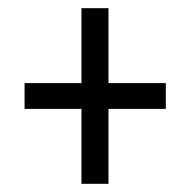

<svg xmlns="http://www.w3.org/2000/svg" viewBox="-20 -592 465 469"><path d="M179 -143V-326H40V-389H179V-572H245V-389H385V-326H245V-143Z"/></svg>

Font: Noto Serif Myanmar ExtraCondensed SemiBold
Style: Regular
Weight: 600
Width: 2
Designer: Ben Mitchell and the Monotype Design Team
Foundry: Monotype Imaging Inc.
Version: Version 2.106; ttfautohint (v1.8.4.7-5d5b)